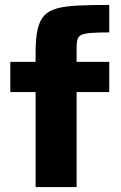

<svg xmlns="http://www.w3.org/2000/svg" viewBox="-20 -762 492 782"><path d="M125 0V-387H22V-510H125V-548Q125 -605 133 -641.5Q141 -678 160 -698.5Q179 -719 213 -728Q247 -737 299 -739.5Q351 -742 425 -742V-630Q380 -630 353 -628Q326 -626 313 -620.5Q300 -615 296 -602.5Q292 -590 292 -569V-510H425V-387H292V0Z"/></svg>

Font: Saira SemiExpanded
Style: Bold
Weight: 700
Width: 6
Designer: Hector Gatti with collaboration of the Omnibus-Type team
Foundry: Omnibus-Type
Version: Version 1.101